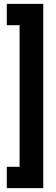

<svg xmlns="http://www.w3.org/2000/svg" viewBox="-20 -820 288 990"><path d="M203 -800V150H15V40H81V-690H15V-800Z"/></svg>

Font: Jockey One
Style: Regular
Weight: 400
Designer: TypeTogether
Foundry: TypeTogether
Version: Version 1.002